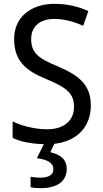

<svg xmlns="http://www.w3.org/2000/svg" viewBox="-20 -744 539 1004"><path d="M329 138C329 89 294 63 243 52L264 8C382 -5 455 -80 455 -193C455 -298 396 -349 282 -397C178 -440 143 -468 143 -541C143 -602 185 -645 264 -645C317 -645 369 -630 415 -609L442 -686C395 -708 335 -724 265 -724C140 -724 53 -652 54 -540C54 -428 112 -375 221 -331C332 -285 367 -254 367 -185C367 -116 318 -68 226 -68C162 -68 93 -86 46 -109V-23C87 -3 143 8 209 10L173 83C223 90 259 105 259 140C259 171 235 185 189 185C171 185 152 183 140 180V235C151 238 170 240 192 240C281 240 329 203 329 138Z"/></svg>

Font: Noto Sans Arabic UI SmCn
Style: Regular
Weight: 400
Width: 4
Designer: Monotype Design Team, Nadine Chahine and Nizar Qandah
Foundry: Monotype Imaging Inc.
Version: Version 2.010